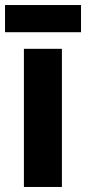

<svg xmlns="http://www.w3.org/2000/svg" viewBox="-34 -743 342 763"><path d="M288 -723H-14V-615H288ZM212 0V-549H61V0Z"/></svg>

Font: Noto Sans Malayalam Condensed ExtraBold
Style: Regular
Weight: 800
Width: 3
Designer: Jelle Bosma - Monotype Design Team
Foundry: Monotype Imaging Inc.
Version: Version 2.104